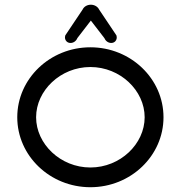

<svg xmlns="http://www.w3.org/2000/svg" viewBox="-20 -783 756 803"><path d="M131 -292.6C131 -404.1 232.8 -502.7 358 -502.7C483.2 -502.7 585 -404.1 585 -292.6C585 -181.1 483.2 -82.5 358 -82.5C232.8 -82.5 131 -181.1 131 -292.6ZM52.2 -292.6C52.2 -131.1 189.4 0 358 0C526.6 0 663.8 -131.1 663.8 -292.6C663.8 -454.1 526.6 -585.2 358 -585.2C189.4 -585.2 52.2 -454.1 52.2 -292.6ZM360 -763.3C345.7 -763.3 331.6 -756.3 325.3 -742.8C318.3 -732.4 254.3 -636.8 254.3 -636.8L253.2 -635.1L252.6 -633.1C250.4 -625.2 252 -616.1 258.3 -609.9C262.6 -605.6 268.6 -603.3 274.7 -603.3C288.1 -603.3 298.9 -612 303.6 -623.8L360 -697L416.4 -623.8C420.7 -613 431.5 -603.3 445.3 -603.3C451.7 -603.3 458 -605.8 462.3 -610.5C468.1 -616.8 469.5 -625.5 467.4 -633.1L466.8 -635.1L465.7 -636.8C465.7 -636.8 402.4 -731.5 394.7 -742.8C388.8 -755.4 374.7 -763.3 360 -763.3Z"/></svg>

Font: Hi.
Style: Regular
Weight: 400
Designer: Mew Too, Robert Jablonski
Foundry: Cannot Into Space Fonts
Version: Version 1.996